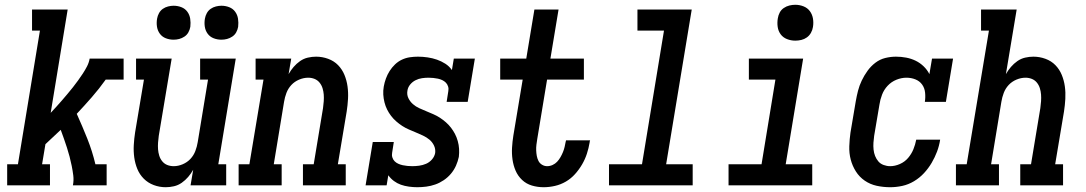

<svg xmlns="http://www.w3.org/2000/svg" viewBox="-20 -775 4540 803"><path d="M10 0V-88H55L147 -647H114V-735H263L192 -303Q204 -316 216 -329Q228 -342 239.5 -355.5Q251 -369 262.5 -382.5Q274 -396 285 -410Q296 -424 306.5 -438.5Q317 -453 326.5 -467.5Q336 -482 344 -497.5Q352 -513 355 -530H497V-442H422Q395 -404 364 -368.5Q333 -333 301 -299Q324 -248 345 -195.5Q366 -143 379 -88H426V0H285Q289 -21 286.5 -41Q284 -61 280 -81Q276 -101 271 -120Q266 -139 260 -157.5Q254 -176 247.5 -194.5Q241 -213 234 -232Q218 -217 202 -202Q186 -187 170 -172L156 -88H189V0Z M673 8Q647 8 623 -1Q599 -10 581.5 -27.5Q564 -45 554.5 -68Q545 -91 541.5 -116.5Q538 -142 539.5 -168.5Q541 -195 545 -221L582 -442H549V-530H698L644 -207Q642 -193 641 -178.5Q640 -164 641 -150.5Q642 -137 646 -124Q650 -111 658.5 -100.5Q667 -90 679.5 -85Q692 -80 707 -80Q725 -80 744 -88Q763 -96 776.5 -110.5Q790 -125 797 -143.5Q804 -162 807 -181L850 -442H817V-530H966L893 -88H926V0H777L788 -65Q779 -49 767 -35Q755 -21 740 -10.5Q725 0 707.5 4Q690 8 673 8ZM906 -609Q889 -609 873.5 -615Q858 -621 848.5 -634Q839 -647 836.5 -663.5Q834 -680 837 -697Q839 -709 845 -720Q851 -731 861 -738Q871 -745 883 -748Q895 -751 906 -751Q923 -751 938.5 -745Q954 -739 963.5 -726Q973 -713 975.5 -696.5Q978 -680 976 -663Q974 -651 968 -640Q962 -629 951.5 -622Q941 -615 929.5 -612Q918 -609 906 -609ZM706 -609Q689 -609 673.5 -615Q658 -621 648.5 -634Q639 -647 636.5 -663.5Q634 -680 637 -697Q639 -709 645 -720Q651 -731 661 -738Q671 -745 683 -748Q695 -751 706 -751Q723 -751 738.5 -745Q754 -739 763.5 -726Q773 -713 775.5 -696.5Q778 -680 776 -663Q774 -651 768 -640Q762 -629 751.5 -622Q741 -615 729.5 -612Q718 -609 706 -609Z M978 0V-88H1023L1082 -442H1049V-530H1198L1187 -465Q1196 -481 1208 -495Q1220 -509 1235 -519.5Q1250 -530 1267.5 -534Q1285 -538 1302 -538Q1328 -538 1352.5 -529Q1377 -520 1394 -502.5Q1411 -485 1420.5 -462Q1430 -439 1433.5 -413.5Q1437 -388 1435.5 -361.5Q1434 -335 1430 -309L1393 -88H1426V0H1247V-88H1292L1331 -323Q1333 -337 1334 -351.5Q1335 -366 1334 -379.5Q1333 -393 1329 -406Q1325 -419 1316.5 -429.5Q1308 -440 1295.5 -445Q1283 -450 1269 -450Q1250 -450 1231 -442Q1212 -434 1198.5 -419.5Q1185 -405 1178 -386.5Q1171 -368 1168 -349L1125 -88H1158V0Z M1725 8Q1708 8 1690 5.5Q1672 3 1656.5 -2.5Q1641 -8 1627.5 -18Q1614 -28 1604 -42L1597 0H1509L1539 -181H1627L1620 -136Q1618 -126 1621 -116.5Q1624 -107 1630.5 -100.5Q1637 -94 1646 -90Q1655 -86 1664.5 -84Q1674 -82 1684 -81Q1694 -80 1704 -80Q1718 -80 1733 -82Q1748 -84 1762 -90Q1776 -96 1786.5 -108Q1797 -120 1800 -135Q1802 -152 1795 -166.5Q1788 -181 1776 -191Q1764 -201 1749 -208Q1734 -215 1719.5 -221Q1705 -227 1690 -233.5Q1675 -240 1662 -248.5Q1649 -257 1637 -267.5Q1625 -278 1615.5 -290.5Q1606 -303 1599 -317Q1592 -331 1588 -347Q1584 -363 1583 -379.5Q1582 -396 1585 -413Q1588 -430 1594 -446.5Q1600 -463 1609.5 -478Q1619 -493 1632 -505.5Q1645 -518 1661 -525.5Q1677 -533 1694 -535.5Q1711 -538 1728 -538Q1748 -538 1768.5 -535Q1789 -532 1807.5 -525.5Q1826 -519 1842.5 -508.5Q1859 -498 1870 -482L1878 -530H1966L1936 -349H1848L1855 -394Q1857 -404 1854 -413.5Q1851 -423 1844.5 -429.5Q1838 -436 1829.5 -440Q1821 -444 1811.5 -446Q1802 -448 1792 -449Q1782 -450 1772 -450Q1759 -450 1745 -448Q1731 -446 1718 -439.5Q1705 -433 1695.5 -421.5Q1686 -410 1684 -396Q1681 -379 1688 -364.5Q1695 -350 1707 -339.5Q1719 -329 1733.5 -322.5Q1748 -316 1762.5 -310Q1777 -304 1792 -297.5Q1807 -291 1820 -282.5Q1833 -274 1845 -263.5Q1857 -253 1866.5 -240.5Q1876 -228 1883 -214.5Q1890 -201 1894.5 -185Q1899 -169 1900 -152.5Q1901 -136 1899 -119Q1895 -100 1887 -82Q1879 -64 1866 -48.5Q1853 -33 1836 -21.5Q1819 -10 1800.5 -3.5Q1782 3 1763 5.5Q1744 8 1725 8Z M2254 8Q2228 8 2204.5 1Q2181 -6 2163.5 -22.5Q2146 -39 2136.5 -61Q2127 -83 2123.5 -107.5Q2120 -132 2121.5 -157.5Q2123 -183 2127 -208L2166 -442H2072V-530H2181L2215 -735H2316L2282 -530H2422V-442H2268L2227 -194Q2225 -182 2223.5 -170Q2222 -158 2222.5 -146Q2223 -134 2225 -123Q2227 -112 2232 -102Q2237 -92 2247 -86Q2257 -80 2268 -80Q2280 -80 2291 -85Q2302 -90 2310 -98.5Q2318 -107 2324 -117.5Q2330 -128 2334.5 -139Q2339 -150 2341.5 -161Q2344 -172 2346 -183Q2347 -184 2347 -185.5Q2347 -187 2347 -188H2448Q2447 -186 2446.5 -183.5Q2446 -181 2446 -179Q2442 -155 2434.5 -132Q2427 -109 2414.5 -87.5Q2402 -66 2385 -47Q2368 -28 2346.5 -15.5Q2325 -3 2301 2.5Q2277 8 2254 8Z M2527 0V-88H2665L2757 -647H2646V-735H2873L2766 -88H2877V0Z M3027 0V-88H3165L3223 -442H3112V-530H3339L3266 -88H3377V0ZM3306 -605Q3288 -605 3271.5 -611.5Q3255 -618 3245 -631.5Q3235 -645 3232.5 -662.5Q3230 -680 3233 -698Q3235 -711 3241 -722.5Q3247 -734 3258 -741.5Q3269 -749 3281.5 -752Q3294 -755 3306 -755Q3324 -755 3340.5 -748.5Q3357 -742 3367 -728.5Q3377 -715 3380 -697.5Q3383 -680 3380 -662Q3378 -649 3371.5 -637.5Q3365 -626 3354.5 -618.5Q3344 -611 3331.5 -608Q3319 -605 3306 -605Z M3703 8Q3674 8 3646.5 2Q3619 -4 3596.5 -19.5Q3574 -35 3559.5 -58Q3545 -81 3538 -107.5Q3531 -134 3532 -163.5Q3533 -193 3537 -221L3559 -351Q3563 -374 3568.5 -395.5Q3574 -417 3584 -438Q3594 -459 3608 -478.5Q3622 -498 3641 -512.5Q3660 -527 3682.5 -532.5Q3705 -538 3727 -538Q3749 -538 3770 -534Q3791 -530 3809.5 -521Q3828 -512 3843 -497.5Q3858 -483 3867 -465L3878 -530H3966L3936 -349H3848Q3851 -368 3849 -387.5Q3847 -407 3836.5 -421.5Q3826 -436 3808.5 -443Q3791 -450 3771 -450Q3750 -450 3729 -441.5Q3708 -433 3692.5 -416.5Q3677 -400 3669 -379Q3661 -358 3658 -337L3636 -207Q3634 -193 3633 -178.5Q3632 -164 3633.5 -149.5Q3635 -135 3640 -122.5Q3645 -110 3653.5 -100Q3662 -90 3675.5 -85Q3689 -80 3703 -80Q3723 -80 3743.5 -89Q3764 -98 3778 -114.5Q3792 -131 3800 -150.5Q3808 -170 3812 -191H3912Q3908 -165 3899 -141Q3890 -117 3876.5 -94Q3863 -71 3844.5 -51Q3826 -31 3802.5 -17Q3779 -3 3753.5 2.5Q3728 8 3703 8Z M3978 0V-88H4023L4116 -647H4083V-735H4232L4187 -465Q4196 -481 4208 -495Q4220 -509 4235 -519.5Q4250 -530 4267.5 -534Q4285 -538 4302 -538Q4328 -538 4352.5 -529Q4377 -520 4394 -502.5Q4411 -485 4420.5 -462Q4430 -439 4433.5 -413.5Q4437 -388 4435.5 -361.5Q4434 -335 4430 -309L4393 -88H4426V0H4247V-88H4292L4331 -323Q4333 -337 4334 -351.5Q4335 -366 4334 -379.5Q4333 -393 4329 -406Q4325 -419 4316.5 -429.5Q4308 -440 4295.5 -445Q4283 -450 4269 -450Q4250 -450 4231 -442Q4212 -434 4198.5 -419.5Q4185 -405 4178 -386.5Q4171 -368 4168 -349L4125 -88H4158V0Z"/></svg>

Font: Iosevka Curly Slab SmBdObl
Style: Regular
Weight: 600
Italic angle: -9°
Monospace: yes
Designer: Belleve Invis
Foundry: Belleve Invis
Version: Version 11.0.0; ttfautohint (v1.8.3)